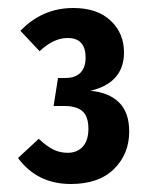

<svg xmlns="http://www.w3.org/2000/svg" viewBox="-20 -770 374 480"><path d="M290 -639Q290 -563 206 -543Q252 -539 277.5 -514Q303 -489 303 -441Q303 -385 265 -347.5Q227 -310 157 -310Q73 -310 25 -375L77 -423Q97 -404 113.5 -396Q130 -388 149 -388Q173 -388 187 -403.5Q201 -419 201 -448Q201 -479 186 -492Q171 -505 141 -505H114L125 -575H143Q168 -575 181 -588Q194 -601 194 -626Q194 -675 149 -675Q114 -675 79 -642L31 -693Q86 -750 163 -750Q223 -750 256.5 -718.5Q290 -687 290 -639Z"/></svg>

Font: Fira Sans Compressed SemiBold
Style: Regular
Weight: 600
Width: 1
Designer: bBox Type GmbH & Carrois Corporate GbR & Edenspiekermann AG
Foundry: bBox Type GmbH & Carrois Corporate GbR & Edenspiekermann AG
Version: Version 4.301